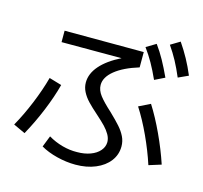

<svg xmlns="http://www.w3.org/2000/svg" viewBox="-111 -905 1086 1029"><g transform="rotate(15 432.0 -390.5)"><path d="M198.2 -47.9 222.7 -110.4Q259.8 -88.4 301.5 -76.9Q343.3 -65.4 383.8 -66.4Q424.8 -66.4 457.3 -78.4Q489.7 -90.3 508.3 -111.8Q526.9 -133.3 527.3 -160.2Q526.9 -181.6 515.1 -201.9Q503.4 -222.2 484.9 -241.5Q466.3 -260.7 435.5 -288.1Q400.9 -318.4 379.4 -341.1Q357.9 -363.8 345.5 -388.2Q333 -412.6 333 -439.5Q333 -488.3 371.8 -533Q410.6 -577.6 484.4 -614.3H151.4V-677.7L590.8 -676.8V-591.8Q506.3 -565.9 459.7 -528.1Q413.1 -490.2 413.1 -447.3Q413.1 -418 434.8 -389.6Q456.5 -361.3 502 -320.3Q539.6 -284.2 560.3 -260.7Q581.1 -237.3 593.8 -211.7Q606.4 -186 606.4 -157.2Q606.4 -111.3 579.1 -75.4Q551.8 -39.6 503.2 -19.3Q454.6 1 392.6 1Q341.8 1 289.3 -12.2Q236.8 -25.4 198.2 -47.9ZM139.6 -412.1 209 -391.6Q190.9 -322.3 158.2 -242.7Q125.5 -163.1 85.9 -91.8L20.5 -122.1Q56.6 -186 88.9 -264.6Q121.1 -343.3 139.6 -412.1ZM636.7 -387.7 700.2 -418.9Q739.3 -357.4 776.6 -277.1Q814 -196.8 839.8 -119.1L771.5 -97.7Q747.6 -171.4 711.7 -249.3Q675.8 -327.1 636.7 -387.7ZM592.8 -705.1 646.5 -737.3Q672.4 -701.7 693.6 -663.3Q714.8 -625 738.3 -574.2L682.6 -546.9Q660.6 -595.7 639.4 -633.1Q618.2 -670.4 592.8 -705.1ZM715.8 -751 767.6 -782.2Q794.9 -742.2 816.4 -702.9Q837.9 -663.6 857.4 -617.2L801.8 -591.8Q781.7 -639.2 761.5 -676.8Q741.2 -714.4 715.8 -751Z"/></g></svg>

Font: Pretendard GOV
Style: Regular
Weight: 400
Designer: Base glyphs from Inter by Rasmus Andersson; Hangeul glyphs from Noto Sans CJK(Source Han Sans) by Jang Soo-young and Kan
Foundry: Kil Hyung-jin
Version: Version 1.309